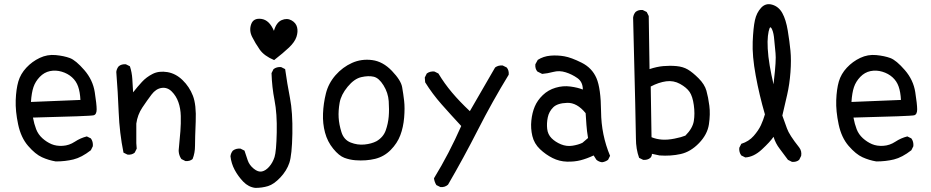

<svg xmlns="http://www.w3.org/2000/svg" viewBox="-20 -789 4540 936"><path d="M252 -2Q216.8 -7.8 184.6 -22.5Q152.3 -37.1 117.2 -77.6Q82 -118.2 68.4 -182.6Q54.7 -247.1 56.6 -300.8Q58.6 -354.5 69.3 -391.6Q80.1 -428.7 108.4 -459Q136.7 -489.3 173.8 -506.8Q210.9 -524.4 251.5 -520.5Q292 -516.6 320.8 -505.9Q349.6 -495.1 391.1 -447.3Q432.6 -399.4 441.9 -339.8Q451.2 -280.3 451.2 -255.9Q451.2 -231.4 437 -227.1Q422.9 -222.7 140.6 -215.8Q146.5 -184.6 156.2 -159.2Q166 -133.8 186.5 -115.2Q207 -96.7 231 -86.4Q254.9 -76.2 286.1 -78.1Q317.4 -80.1 344.7 -98.1Q372.1 -116.2 403.3 -124L422.9 -114.3Q434.6 -98.6 432.6 -76.2L422.9 -56.6Q377.9 -21.5 337.9 -11.7Q297.9 -2 252 -2ZM372.1 -301.8Q370.1 -340.8 360.8 -367.2Q351.6 -393.6 331.1 -412.1Q310.5 -430.7 281.2 -439.5Q252 -448.2 223.6 -442.4Q195.3 -436.5 173.8 -414.1Q152.3 -391.6 143.1 -364.3Q133.8 -336.9 130.9 -292Z M883.8 -3.9 864.3 -13.7Q846.7 -39.1 852.5 -72.3Q856.4 -112.3 859.4 -149.4Q862.3 -186.5 861.3 -223.6Q860.4 -260.7 849.6 -291Q838.9 -321.3 817.4 -342.8Q795.9 -364.3 768.1 -360.4Q740.2 -356.4 718.8 -328.1Q697.3 -299.8 673.8 -264.6Q650.4 -229.5 644.5 -186.5V-90.8L646.5 -64.5L636.7 -44.9Q623 -33.2 601.6 -35.2L582 -44.9Q562.5 -141.6 558.6 -241.2Q554.7 -340.8 546.9 -438.5Q548.8 -454.1 558.6 -465.8Q572.3 -477.5 593.8 -475.6L613.3 -465.8Q623 -436.5 625 -404.3Q627 -372.1 628.9 -338.9Q650.4 -366.2 671.9 -389.6Q693.4 -413.1 724.1 -428.7Q754.9 -444.3 795.9 -437.5Q836.9 -430.7 870.1 -398.4Q903.3 -366.2 920.4 -322.3Q937.5 -278.3 934.1 -196.3Q930.7 -114.3 930.7 -78.6Q930.7 -43 918.9 -13.7Q905.3 -2 883.8 -3.9Z M1224.6 127Q1191.4 123 1166 96.7Q1140.6 70.3 1124 39.1Q1107.4 7.8 1103.5 -27.3Q1105.5 -43 1115.2 -54.7Q1130.9 -66.4 1152.3 -64.5L1171.9 -54.7Q1179.7 -31.2 1187.5 -7.8Q1195.3 15.6 1216.8 33.2Q1238.3 50.8 1256.8 46.9Q1275.4 43 1292.5 23.4Q1309.6 3.9 1318.4 -23.4Q1327.1 -50.8 1329.1 -143.1Q1331.1 -235.4 1318.4 -299.8Q1305.7 -364.3 1303.7 -432.6L1313.5 -452.1Q1329.1 -463.9 1350.6 -461.9L1370.1 -452.1Q1379.9 -381.8 1393.6 -311.5Q1407.2 -241.2 1405.3 -137.2Q1403.3 -33.2 1390.6 4.9Q1377.9 43 1346.7 76.2Q1315.4 109.4 1286.6 118.2Q1257.8 127 1224.6 127ZM1316.4 -496.1Q1267.6 -516.6 1246.1 -547.4Q1224.6 -578.1 1209 -609.4Q1193.4 -640.6 1204.6 -671.4Q1215.8 -702.1 1254.4 -696.8Q1293 -691.4 1315.4 -638.7Q1327.1 -679.7 1353 -690.9Q1378.9 -702.1 1400.9 -689.9Q1422.9 -677.7 1428.2 -656.2Q1433.6 -634.8 1425.3 -609.4Q1417 -584 1388.7 -557.1Q1360.4 -530.3 1316.4 -496.1Z M1712.9 -7.8Q1685.5 -9.8 1659.2 -19.5Q1632.8 -29.3 1604.5 -64Q1576.2 -98.6 1564.5 -142.6Q1552.7 -186.5 1554.7 -235.4Q1556.6 -284.2 1568.8 -333.5Q1581.1 -382.8 1615.7 -422.4Q1650.4 -461.9 1696.3 -482.4Q1742.2 -502.9 1794.4 -496.1Q1846.7 -489.3 1890.6 -443.4Q1934.6 -397.5 1940.4 -364.3Q1946.3 -331.1 1950.2 -296.9Q1954.1 -262.7 1950.2 -215.8Q1946.3 -168.9 1931.6 -129.9Q1917 -90.8 1884.8 -58.1Q1852.5 -25.4 1808.6 -14.6Q1764.6 -3.9 1712.9 -7.8ZM1815.4 -100.6Q1848.6 -120.1 1860.4 -153.3Q1872.1 -186.5 1875 -220.7Q1877.9 -254.9 1875 -295.9Q1872.1 -336.9 1849.6 -373Q1827.1 -409.2 1801.8 -415Q1776.4 -420.9 1741.7 -413.1Q1707 -405.3 1674.8 -366.2Q1642.6 -327.1 1635.7 -288.1Q1628.9 -249 1630.9 -215.8Q1632.8 -182.6 1644.5 -145Q1656.2 -107.4 1689.5 -94.2Q1722.7 -81.1 1756.8 -84.5Q1791 -87.9 1815.4 -100.6Z M2127 123 2107.4 113.3Q2097.7 97.7 2095.7 80.1Q2132.8 19.5 2166 -44.4Q2199.2 -108.4 2228.5 -174.8Q2177.7 -229.5 2132.8 -280.3Q2087.9 -331.1 2052.7 -387.7L2050.8 -411.1L2060.5 -430.7Q2076.2 -442.4 2097.7 -440.4L2117.2 -430.7Q2146.5 -381.8 2183.6 -337.9Q2220.7 -293.9 2270.5 -247.1Q2301.8 -299.8 2332 -353.5Q2362.3 -407.2 2393.6 -460Q2409.2 -471.7 2430.7 -469.7L2450.2 -460Q2461.9 -446.3 2460 -424.8Q2379.9 -293.9 2310.1 -156.7Q2240.2 -19.5 2164.1 111.3Q2148.4 125 2127 123Z M2915 2Q2899.4 0 2887.7 -9.8L2874 -31.2Q2840.8 -15.6 2810.5 -7.8Q2780.3 0 2743.7 -1Q2707 -2 2673.8 -18.6Q2640.6 -35.2 2612.3 -62Q2584 -88.9 2575.2 -126Q2566.4 -163.1 2570.3 -201.2Q2574.2 -239.3 2586.9 -269.5Q2599.6 -299.8 2626 -325.2Q2652.3 -350.6 2688.5 -361.3Q2724.6 -372.1 2760.7 -367.2Q2796.9 -362.3 2821.3 -352.5Q2821.3 -389.6 2794.9 -408.2Q2768.6 -426.8 2737.8 -436.5Q2707 -446.3 2677.7 -438.5Q2648.4 -430.7 2623 -428.7L2599.6 -440.4Q2587.9 -454.1 2589.8 -475.6L2601.6 -497.1Q2628.9 -514.6 2663.1 -517.6Q2697.3 -520.5 2731 -514.6Q2764.6 -508.8 2815.4 -483.4Q2866.2 -458 2887.7 -408.2Q2909.2 -358.4 2910.2 -245.1Q2911.1 -131.8 2954.1 -29.3L2944.3 -9.8Q2930.7 0 2915 2ZM2819.3 -92.8 2846.7 -116.2Q2840.8 -151.4 2838.9 -179.7Q2836.9 -208 2835 -237.3Q2793 -289.1 2745.1 -287.6Q2697.3 -286.1 2676.8 -265.6Q2656.2 -245.1 2650.4 -216.8Q2644.5 -188.5 2647.5 -161.1Q2650.4 -133.8 2668.9 -115.2Q2687.5 -96.7 2714.8 -85.4Q2742.2 -74.2 2770.5 -78.6Q2798.8 -83 2819.3 -92.8Z M3115.2 -9.8 3095.7 -19.5Q3080.1 -62.5 3080.1 -113.8Q3080.1 -165 3066.4 -703.1Q3068.4 -718.8 3078.1 -730.5Q3091.8 -742.2 3113.3 -740.2L3132.8 -730.5L3142.6 -710.9L3146.5 -452.1Q3181.6 -463.9 3213.9 -466.8Q3246.1 -469.7 3277.8 -466.8Q3309.6 -463.9 3333 -450.2Q3356.4 -436.5 3385.7 -407.2Q3415 -377.9 3423.8 -346.7Q3432.6 -315.4 3438 -273.9Q3443.4 -232.4 3436 -183.1Q3428.7 -133.8 3387.7 -91.3Q3346.7 -48.8 3298.3 -38.1Q3250 -27.3 3195.3 -31.2L3158.2 -39.1Q3158.2 -27.3 3150.4 -19.5Q3136.7 -7.8 3115.2 -9.8ZM3321.3 -127.9Q3356.4 -163.1 3362.3 -198.7Q3368.2 -234.4 3362.3 -276.9Q3356.4 -319.3 3341.8 -340.8Q3327.1 -362.3 3295.4 -379.9Q3263.7 -397.5 3227.5 -392.6Q3191.4 -387.7 3152.3 -367.2L3156.2 -120.1Q3179.7 -110.4 3207 -108.4Q3234.4 -106.4 3268.6 -113.3Q3302.7 -120.1 3321.3 -127.9Z M3840.8 0 3821.3 -9.8Q3801.8 -37.1 3781.2 -63.5Q3760.7 -89.8 3751 -122.1Q3734.4 -97.7 3694.3 -60.5Q3654.3 -23.4 3613.3 -21.5L3593.8 -31.2Q3582 -46.9 3584 -68.4L3593.8 -87.9Q3630.9 -99.6 3654.3 -126.5Q3677.7 -153.3 3689.5 -178.7Q3701.2 -204.1 3709 -231.4Q3681.6 -325.2 3664.1 -420.9Q3646.5 -516.6 3649.4 -585.4Q3652.3 -654.3 3660.2 -690.4Q3668 -726.6 3690.4 -751Q3712.9 -775.4 3744.6 -766.1Q3776.4 -756.8 3793.9 -725.1Q3811.5 -693.4 3820.3 -640.1Q3829.1 -586.9 3833.5 -541.5Q3837.9 -496.1 3833.5 -437Q3829.1 -377.9 3817.4 -327.1Q3805.7 -276.4 3793.9 -225.6Q3805.7 -194.3 3816.4 -163.1Q3827.1 -131.8 3876 -70.3Q3889.6 -52.7 3885.7 -29.3L3876 -9.8Q3862.3 2 3840.8 0ZM3752.9 -397.5Q3764.6 -496.1 3760.7 -529.8Q3756.8 -563.5 3754.4 -595.2Q3752 -627 3744.1 -645Q3736.3 -663.1 3731.4 -650.9Q3726.6 -638.7 3723.6 -613.8Q3720.7 -588.9 3722.7 -551.8Q3724.6 -514.6 3732.4 -468.8Q3740.2 -422.9 3751 -377.9Z M4252 -2Q4216.8 -7.8 4184.6 -22.5Q4152.3 -37.1 4117.2 -77.6Q4082 -118.2 4068.4 -182.6Q4054.7 -247.1 4056.6 -300.8Q4058.6 -354.5 4069.3 -391.6Q4080.1 -428.7 4108.4 -459Q4136.7 -489.3 4173.8 -506.8Q4210.9 -524.4 4251.5 -520.5Q4292 -516.6 4320.8 -505.9Q4349.6 -495.1 4391.1 -447.3Q4432.6 -399.4 4441.9 -339.8Q4451.2 -280.3 4451.2 -255.9Q4451.2 -231.4 4437 -227.1Q4422.9 -222.7 4140.6 -215.8Q4146.5 -184.6 4156.2 -159.2Q4166 -133.8 4186.5 -115.2Q4207 -96.7 4231 -86.4Q4254.9 -76.2 4286.1 -78.1Q4317.4 -80.1 4344.7 -98.1Q4372.1 -116.2 4403.3 -124L4422.9 -114.3Q4434.6 -98.6 4432.6 -76.2L4422.9 -56.6Q4377.9 -21.5 4337.9 -11.7Q4297.9 -2 4252 -2ZM4372.1 -301.8Q4370.1 -340.8 4360.8 -367.2Q4351.6 -393.6 4331.1 -412.1Q4310.5 -430.7 4281.2 -439.5Q4252 -448.2 4223.6 -442.4Q4195.3 -436.5 4173.8 -414.1Q4152.3 -391.6 4143.1 -364.3Q4133.8 -336.9 4130.9 -292Z"/></svg>

Font: NaikaiFont
Style: Regular
Weight: 400
Version: Version 1.67